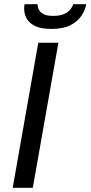

<svg xmlns="http://www.w3.org/2000/svg" viewBox="-20 -888 428 908"><path d="M40.1 0 161.1 -686H256.2L135.2 0ZM223.3 -751.2Q174.7 -751.2 146.3 -764.9Q117.9 -778.6 106.1 -800.6Q94.2 -822.6 94.2 -846.9Q94.2 -851.9 94.7 -857.5Q95.2 -863 96.2 -868H157.5Q157.5 -865.9 157.7 -862.9Q158 -859.8 158.5 -857.8Q160.2 -847.4 167 -837Q173.8 -826.7 189.1 -819.8Q204.4 -812.9 231.8 -812.9Q264.2 -812.9 283.9 -822.1Q303.5 -831.2 313.5 -844.4Q323.5 -857.5 325.9 -868H387.7Q383.2 -840.7 365.4 -813.7Q347.6 -786.6 313.3 -768.9Q279 -751.2 223.3 -751.2Z"/></svg>

Font: Archivo Variable SemiBold
Style: Italic
Weight: 600
Italic angle: -10°
Designer: Hector Gatti
Foundry: Omnibus-Type
Version: Version 2.001